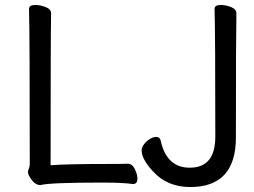

<svg xmlns="http://www.w3.org/2000/svg" viewBox="-20 -731 1023 774"><path d="M143 15Q119 15 101 -16Q93 -28 93 -37Q93 -45 96.5 -52Q100 -59 100 -70Q100 -589 97 -695Q97 -711 122 -711Q142 -711 164 -702.5Q186 -694 186 -677Q184 -588 184 -65Q256 -70 402 -70Q482 -70 495 -71Q513 -71 523.5 -49.5Q534 -28 534 -11Q534 11 516 11Q477 5 393 5Q181 5 143 15ZM747 23Q654 23 597 -40Q551 -89 551 -125Q551 -137 561 -150Q571 -163 584.5 -171Q598 -179 610 -179Q625 -179 628 -163Q652 -55 745 -55Q848 -55 848 -180Q848 -589 845 -695Q845 -711 870 -711Q890 -711 911.5 -702.5Q933 -694 933 -677Q931 -588 931 -177Q931 23 747 23Z"/></svg>

Font: LXGW WenKai Medium
Style: Regular
Weight: 500
Designer: LXGW / Fontworks Inc.
Foundry: LXGW / Fontworks Inc.
Version: Version 1.501; October 10, 2024